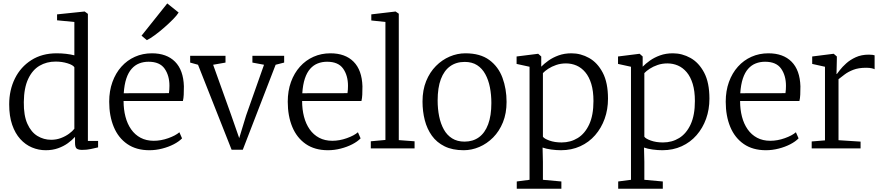

<svg xmlns="http://www.w3.org/2000/svg" viewBox="-20 -888 5279 1149"><path d="M253.5 11Q211 11 171.5 -5.5Q132 -22 101.2 -56Q70.5 -90 52.8 -141.5Q35 -193 35 -263.5Q35 -349 69.2 -418.2Q103.5 -487.5 167.5 -528.2Q231.5 -569 319 -569Q348.5 -569 375.8 -565.8Q403 -562.5 425 -557V-756.5L321.5 -766.5V-802L485 -819H487L506 -805V-44.5H567V-6Q547.5 -1.5 523.5 3.8Q499.5 9 471.5 9Q451 9 440 2Q429 -5 429 -34V-69Q411.5 -49.5 386 -31Q360.5 -12.5 327.2 -0.8Q294 11 253.5 11ZM286 -51.5Q317.5 -51.5 345 -62Q372.5 -72.5 393.2 -87.8Q414 -103 425 -117.5V-485.5Q417 -499 384 -509.2Q351 -519.5 312.5 -519.5Q259 -519.5 216.5 -494.5Q174 -469.5 148.8 -416Q123.5 -362.5 122.5 -277.5Q121.5 -196.5 144 -146.8Q166.5 -97 204.2 -74.2Q242 -51.5 286 -51.5Z M874 11Q795.5 11 741.8 -26Q688 -63 660.8 -128.5Q633.5 -194 633.5 -279.5Q633.5 -344 652.8 -397.2Q672 -450.5 706.5 -489Q741 -527.5 787.5 -548.2Q834 -569 889 -569Q977.5 -569 1027.5 -518.8Q1077.5 -468.5 1080.5 -371.5Q1080.5 -343 1079.5 -321.5Q1078.5 -300 1074.5 -283.5H719.5Q719.5 -233 730.8 -189.8Q742 -146.5 764.8 -114Q787.5 -81.5 821.5 -63.5Q855.5 -45.5 900 -45.5Q943 -45.5 986.8 -61Q1030.5 -76.5 1053.5 -96.5L1069.5 -60Q1050.5 -40.5 1019.5 -24.5Q988.5 -8.5 950.5 1.2Q912.5 11 874 11ZM720.5 -330 991 -330.5Q992.5 -338.5 993.2 -352Q994 -365.5 994 -374.5Q994 -436 965 -477.2Q936 -518.5 869 -518.5Q839 -518.5 813.2 -508.5Q787.5 -498.5 767.8 -476.2Q748 -454 736 -418Q724 -382 720.5 -330ZM858.5 -648 827 -674.5 981 -867.5 1049 -813Q1039.5 -797 1015.8 -772.8Q992 -748.5 962.5 -722.8Q933 -697 905.2 -676.8Q877.5 -656.5 859.5 -648Z M1366 8 1165 -500.5 1118 -513.5V-554H1329.5V-513.5L1255.5 -500.5L1362.5 -202L1411.5 -61.5L1453 -197.5L1560 -500.5L1490.5 -513.5V-554H1680.5V-513.5L1629.5 -500.5L1433 8Z M1942.5 11Q1864 11 1810.2 -26Q1756.5 -63 1729.2 -128.5Q1702 -194 1702 -279.5Q1702 -344 1721.2 -397.2Q1740.5 -450.5 1775 -489Q1809.5 -527.5 1856 -548.2Q1902.5 -569 1957.5 -569Q2046 -569 2096 -518.8Q2146 -468.5 2149 -371.5Q2149 -343 2148 -321.5Q2147 -300 2143 -283.5H1788Q1788 -233 1799.2 -189.8Q1810.5 -146.5 1833.2 -114Q1856 -81.5 1890 -63.5Q1924 -45.5 1968.5 -45.5Q2011.5 -45.5 2055.2 -61Q2099 -76.5 2122 -96.5L2138 -60Q2119 -40.5 2088 -24.5Q2057 -8.5 2019 1.2Q1981 11 1942.5 11ZM1789 -330 2059.5 -330.5Q2061 -338.5 2061.8 -352Q2062.5 -365.5 2062.5 -374.5Q2062.5 -436 2033.5 -477.2Q2004.5 -518.5 1937.5 -518.5Q1907.5 -518.5 1881.8 -508.5Q1856 -498.5 1836.2 -476.2Q1816.5 -454 1804.5 -418Q1792.5 -382 1789 -330Z M2286.5 -50.5V-756.5L2202 -765.5V-802L2346.5 -819H2347.5L2366.5 -806V-49.5L2461 -42.5V0H2199V-42.5Z M2508.5 -280.5Q2508.5 -349 2530.2 -402.5Q2552 -456 2588.8 -493Q2625.5 -530 2671.2 -549.5Q2717 -569 2765 -569Q2854 -569 2908.2 -529Q2962.5 -489 2987 -422.5Q3011.5 -356 3011.5 -278Q3011.5 -210 2989.8 -156.2Q2968 -102.5 2931 -65.2Q2894 -28 2848.2 -8.5Q2802.5 11 2755 11Q2688 11 2640.8 -12.2Q2593.5 -35.5 2564.5 -76Q2535.5 -116.5 2522 -169Q2508.5 -221.5 2508.5 -280.5ZM2760 -40.5Q2810 -40.5 2846 -66.5Q2882 -92.5 2901.2 -144Q2920.5 -195.5 2920.5 -271.5Q2920.5 -321 2911.8 -365.5Q2903 -410 2884.2 -444.2Q2865.5 -478.5 2835.2 -498Q2805 -517.5 2761 -517.5Q2710 -517.5 2673.8 -491.5Q2637.5 -465.5 2618.2 -414.2Q2599 -363 2599 -286.5Q2599 -236.5 2608 -192Q2617 -147.5 2636 -113.2Q2655 -79 2685.8 -59.8Q2716.5 -40.5 2760 -40.5Z M3072.5 241.5V198L3149 188V-488.5L3071.5 -505.5V-550L3199 -566H3201L3219 -550V-489Q3236.5 -507 3262.5 -525.5Q3288.5 -544 3323 -556.5Q3357.5 -569 3399.5 -569Q3455.5 -569 3505.5 -541Q3555.5 -513 3587 -453.2Q3618.5 -393.5 3618.5 -297.5Q3618.5 -233 3598.5 -177.2Q3578.5 -121.5 3541.5 -79Q3504.5 -36.5 3452.5 -12.8Q3400.5 11 3337 11Q3309.5 11 3278.5 6.8Q3247.5 2.5 3227 -5L3229 80V188L3339.5 198V241.5ZM3340.5 -35.5Q3394.5 -35.5 3437.5 -62Q3480.5 -88.5 3506 -143.5Q3531.5 -198.5 3531.5 -283.5Q3531.5 -343 3518.5 -385.8Q3505.5 -428.5 3482.5 -455.8Q3459.5 -483 3430 -495.8Q3400.5 -508.5 3367 -508.5Q3335.5 -508.5 3308.5 -499.2Q3281.5 -490 3261 -476.5Q3240.5 -463 3229 -450.5V-70Q3236.5 -58 3268 -46.8Q3299.5 -35.5 3340.5 -35.5Z M3679.5 241.5V198L3756 188V-488.5L3678.5 -505.5V-550L3806 -566H3808L3826 -550V-489Q3843.5 -507 3869.5 -525.5Q3895.5 -544 3930 -556.5Q3964.5 -569 4006.5 -569Q4062.5 -569 4112.5 -541Q4162.5 -513 4194 -453.2Q4225.5 -393.5 4225.5 -297.5Q4225.5 -233 4205.5 -177.2Q4185.5 -121.5 4148.5 -79Q4111.5 -36.5 4059.5 -12.8Q4007.5 11 3944 11Q3916.5 11 3885.5 6.8Q3854.5 2.5 3834 -5L3836 80V188L3946.5 198V241.5ZM3947.5 -35.5Q4001.5 -35.5 4044.5 -62Q4087.5 -88.5 4113 -143.5Q4138.5 -198.5 4138.5 -283.5Q4138.5 -343 4125.5 -385.8Q4112.5 -428.5 4089.5 -455.8Q4066.5 -483 4037 -495.8Q4007.5 -508.5 3974 -508.5Q3942.5 -508.5 3915.5 -499.2Q3888.5 -490 3868 -476.5Q3847.5 -463 3836 -450.5V-70Q3843.5 -58 3875 -46.8Q3906.5 -35.5 3947.5 -35.5Z M4563.5 11Q4485 11 4431.2 -26Q4377.5 -63 4350.2 -128.5Q4323 -194 4323 -279.5Q4323 -344 4342.2 -397.2Q4361.5 -450.5 4396 -489Q4430.5 -527.5 4477 -548.2Q4523.5 -569 4578.5 -569Q4667 -569 4717 -518.8Q4767 -468.5 4770 -371.5Q4770 -343 4769 -321.5Q4768 -300 4764 -283.5H4409Q4409 -233 4420.2 -189.8Q4431.5 -146.5 4454.2 -114Q4477 -81.5 4511 -63.5Q4545 -45.5 4589.5 -45.5Q4632.5 -45.5 4676.2 -61Q4720 -76.5 4743 -96.5L4759 -60Q4740 -40.5 4709 -24.5Q4678 -8.5 4640 1.2Q4602 11 4563.5 11ZM4410 -330 4680.5 -330.5Q4682 -338.5 4682.8 -352Q4683.5 -365.5 4683.5 -374.5Q4683.5 -436 4654.5 -477.2Q4625.5 -518.5 4558.5 -518.5Q4528.5 -518.5 4502.8 -508.5Q4477 -498.5 4457.2 -476.2Q4437.5 -454 4425.5 -418Q4413.5 -382 4410 -330Z M4837.5 0V-41.5L4917 -48V-488.5L4840.5 -505.5V-550L4967 -566H4969.5L4988 -550V-534L4986 -445H4988Q4992.5 -450.5 5006.2 -468.8Q5020 -487 5043.8 -508.5Q5067.5 -530 5101.2 -545.5Q5135 -561 5179.5 -561Q5193.5 -561 5201.2 -559.8Q5209 -558.5 5214 -557V-473.5Q5211 -476 5197.5 -479.2Q5184 -482.5 5163.5 -482.5Q5117.5 -482.5 5086.2 -470.2Q5055 -458 5034.2 -442Q5013.5 -426 4998 -414V-49L5130 -40.5V0Z"/></svg>

Font: Merriweather 20pt Light
Style: Regular
Weight: 300
Version: Version 2.100